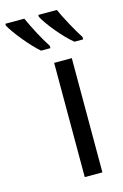

<svg xmlns="http://www.w3.org/2000/svg" viewBox="-215 -819 559 872"><g transform="rotate(-15 64.5 -383.0)"><path d="M145 -766H58V-757C78 -718 142 -640 185 -606H226V-617C200 -657 162 -727 145 -766ZM-8 -766H-97V-757C-75 -717 -13 -641 28 -606H72V-617C44 -660 15 -715 -8 -766ZM154 0V-537H71V0Z"/></g></svg>

Font: Noto Sans Condensed
Style: Regular
Weight: 400
Width: 3
Designer: Monotype Design Team
Foundry: Monotype Imaging Inc.
Version: Version 2.013